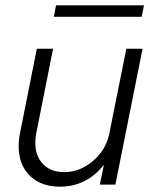

<svg xmlns="http://www.w3.org/2000/svg" viewBox="-20 -700 582 728"><path d="M417.5 0H358.4L373.5 -72.3H371.1Q341.8 -34.2 299.8 -13.2Q257.8 7.8 207.5 7.8Q159.2 7.8 123.8 -11.2Q88.4 -30.3 69.6 -64.9Q50.8 -99.6 50.8 -145.5Q50.8 -169.9 55.7 -194.3L119.6 -515.1H181.2L118.2 -198.7Q113.8 -178.2 113.8 -159.7Q113.8 -108.4 143.1 -77.9Q172.4 -47.4 222.7 -47.4Q263.7 -47.4 300 -67.1Q336.4 -86.9 361.6 -120.4Q386.7 -153.8 394.5 -193.8L459 -515.1H520.5ZM192.4 -679.7H525.9L517.1 -636.2H184.1Z"/></svg>

Font: Reddit Sans Chocolate Light
Style: Italic
Weight: 300
Italic angle: -11.25°
Designer: Stephen Hutchings
Version: Version 1.013